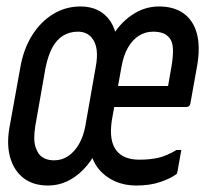

<svg xmlns="http://www.w3.org/2000/svg" viewBox="-20 -563 640 594"><path d="M229 -543Q260 -543 283 -531.5Q306 -520 321 -498Q336 -476 341 -444H323Q349 -490 388 -516.5Q427 -543 472 -543Q518 -543 548 -521.5Q578 -500 589 -459.5Q600 -419 590 -360L569 -243Q568 -238 565 -235Q562 -232 557 -232Q526 -232 496.5 -232Q467 -232 436.5 -232Q406 -232 376 -232Q346 -232 316 -232H286L296 -297Q311 -297 326 -297Q341 -297 356.5 -297Q372 -297 387 -297Q416 -297 444 -297Q472 -297 500 -297L511 -360Q516 -391 515 -412.5Q514 -434 504 -446Q496 -456 483.5 -460.5Q471 -465 454 -465Q429 -465 409 -452Q389 -439 375.5 -415Q362 -391 356 -357L326 -191Q321 -158 325 -134Q329 -110 342 -95Q353 -82 370.5 -75.5Q388 -69 411 -69Q445 -69 470.5 -75Q496 -81 526 -99H541Q538 -82 535 -65.5Q532 -49 529 -32Q529 -30 528 -27.5Q527 -25 524 -23Q506 -10 474.5 0.5Q443 11 401 11Q365 11 335 -2.5Q305 -16 285.5 -40Q266 -64 260 -96H279Q261 -62 237.5 -38Q214 -14 186.5 -1.5Q159 11 129 11Q83 11 53.5 -11.5Q24 -34 12 -74Q0 -114 9 -167L43 -355Q53 -412 79.5 -454Q106 -496 144.5 -519.5Q183 -543 229 -543ZM89 -172Q86 -152 86 -136Q86 -120 90 -108Q94 -96 100 -87Q108 -77 120 -72Q132 -67 147 -67Q172 -67 191.5 -80.5Q211 -94 224.5 -117.5Q238 -141 244 -173L276 -355Q282 -386 279 -409Q276 -432 264 -446Q257 -455 246 -460Q235 -465 221 -465Q195 -465 175 -452.5Q155 -440 142 -416Q129 -392 121 -354Z"/></svg>

Font: Rec Mono Linear
Style: Italic
Weight: 400
Italic angle: -10°
Monospace: yes
Version: Version 1.085; ttfautohint (v1.8.4.7-5d5b)